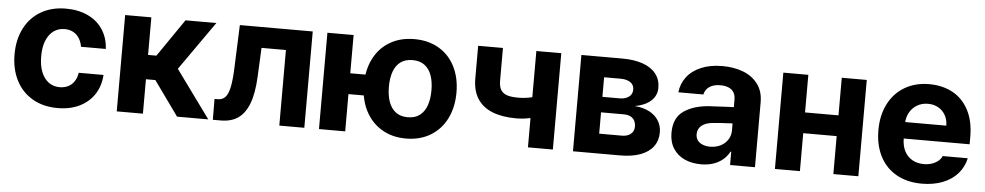

<svg xmlns="http://www.w3.org/2000/svg" viewBox="-35 -790 5401 1053"><g transform="rotate(5 2665.0 -263.5)"><path d="M34.8 -263.2Q34.8 -344.4 66.5 -406.4Q98.1 -468.3 156.7 -502.7Q215.4 -537.1 294.4 -537.1Q362.6 -537.1 415.2 -512.5Q467.8 -487.8 497.8 -442Q527.8 -396.2 530.8 -335.8H394.3Q390.1 -362.3 377.3 -382.5Q364.6 -402.7 344.2 -413.7Q323.9 -424.7 296.9 -424.7Q262.2 -424.7 236.2 -405.9Q210.2 -387 195.7 -351.4Q181.3 -315.8 181.3 -265.6Q181.3 -215 195.5 -179Q209.8 -143 235.8 -123.9Q261.8 -104.8 296.9 -104.8Q322.6 -104.8 343.2 -115Q363.9 -125.2 377 -145.1Q390.2 -165 394.3 -192.7H530.8Q527.2 -132.7 497.7 -86.8Q468.1 -40.9 416.3 -15.4Q364.5 10.2 295.2 10.2Q215.4 10.2 156.3 -24.4Q97.3 -59 66 -121Q34.8 -183 34.8 -263.2Z M620.4 -530.3H764.6V-323.4H810.5L952.6 -530.3H1122.5L933.9 -261.8L1124.3 0H952.4L816.5 -189.5H764.6V0H620.4Z M1148.8 -114.7H1166.3Q1192.3 -114.7 1208 -131.7Q1223.7 -148.7 1231.9 -187.9Q1240.2 -227.2 1242.6 -295.9L1251.8 -530.3H1653.1V0H1515.4V-416.1H1381.2L1373.4 -253Q1368.9 -164 1347.7 -108.5Q1326.6 -53.1 1288.7 -26.5Q1250.8 0 1193.2 0H1149.4Z M2053.7 -205.1H1765.9V-319.8H2053.7ZM1878.1 0H1733.8V-530.3H1878.1ZM1957.9 -264.9Q1957.9 -345.3 1989 -407Q2020.1 -468.8 2077.7 -502.9Q2135.2 -537.1 2212.5 -537.1Q2290.3 -537.1 2348.1 -502.9Q2405.8 -468.8 2436.7 -407Q2467.6 -345.3 2467.6 -264.9Q2467.6 -184.4 2436.7 -122.1Q2405.8 -59.8 2348.1 -24.8Q2290.3 10.2 2212.5 10.2Q2135.7 10.2 2078.2 -24.8Q2020.7 -59.8 1989.3 -122.1Q1957.9 -184.4 1957.9 -264.9ZM2329.8 -264.9Q2329.8 -312.4 2317.5 -347.3Q2305.2 -382.2 2279.1 -401.9Q2253.1 -421.6 2212.5 -421.6Q2172.4 -421.6 2146.4 -402.2Q2120.3 -382.8 2107.9 -347.6Q2095.5 -312.4 2095.5 -264.9Q2095.5 -218 2107.9 -182.4Q2120.3 -146.9 2146.4 -127Q2172.4 -107 2212.5 -107Q2253.1 -107 2279.1 -127Q2305.1 -146.9 2317.4 -182.4Q2329.8 -218 2329.8 -264.9Z M3021.4 0H2884.2V-530.3H3021.4ZM2806.5 -152.7Q2729.9 -152.7 2675.6 -173.9Q2621.4 -195 2592.6 -239.3Q2563.7 -283.5 2563.7 -350.8V-531.1H2700.2V-350.8Q2700.2 -319.5 2710.9 -301.1Q2721.6 -282.8 2744.2 -274.8Q2766.8 -266.8 2806.5 -266.8Q2842.2 -266.8 2876.5 -274.2Q2910.9 -281.6 2954.5 -296.6V-182.9Q2927.3 -170.3 2885.1 -161.5Q2843 -152.7 2806.5 -152.7Z M3132.1 -530.3H3357.2Q3423.1 -530.3 3470.3 -513.7Q3517.6 -497.2 3543 -465Q3568.4 -432.7 3568.4 -387.4Q3568.4 -344.9 3536.9 -315.9Q3505.5 -286.9 3448.2 -276.5Q3494.8 -273.3 3528.4 -255.6Q3562.1 -237.9 3579.9 -209.2Q3597.8 -180.4 3597.8 -144.8Q3597.8 -99.9 3574 -67.4Q3550.3 -34.9 3504.1 -17.4Q3457.9 0 3392 0H3132.1ZM3458.8 -164.3Q3458.8 -183.9 3451 -197.9Q3443.2 -211.8 3428.2 -219Q3413.2 -226.2 3392 -226.2H3266.9V-108.8H3392Q3412.7 -108.8 3427.8 -115.9Q3442.8 -122.9 3450.8 -135.2Q3458.8 -147.4 3458.8 -164.3ZM3431.9 -366.2Q3431.9 -391.6 3412.1 -405.4Q3392.2 -419.3 3357.2 -419.3H3266.9V-311.5H3360.5Q3382.8 -311.5 3399 -318.3Q3415.3 -325.1 3423.6 -337.2Q3431.9 -349.4 3431.9 -366.2Z M3928.8 -225.3 3882 -221.4Q3843.4 -218 3821.5 -200.2Q3799.5 -182.4 3799.5 -152.6Q3799.5 -133 3809.5 -119.1Q3819.6 -105.2 3837.8 -98Q3856 -90.7 3878.8 -90.7Q3911.4 -90.7 3936.9 -103.8Q3962.4 -116.9 3976.6 -139.5Q3990.9 -162.1 3990.9 -189.6L3989.8 -360.7Q3989.8 -383.3 3980.2 -399.2Q3970.6 -415.1 3951.5 -423.2Q3932.4 -431.3 3905.6 -431.3Q3869.3 -431.3 3846.3 -415.9Q3823.3 -400.5 3817.4 -372.7H3679.8Q3684.5 -419.5 3712.6 -456.9Q3740.7 -494.3 3790.8 -515.7Q3840.8 -537.1 3908.9 -537.1Q3970.9 -537.1 4021.4 -518.2Q4072 -499.3 4103.1 -458.9Q4134.1 -418.5 4134.1 -357.3V0H3997V-73.4H3993.1Q3980 -48.4 3958.6 -30Q3937.2 -11.5 3906.9 -0.8Q3876.7 9.9 3837.6 9.9Q3786.3 9.9 3746.6 -8.2Q3707 -26.4 3684.2 -62.1Q3661.4 -97.8 3661.4 -148.2Q3661.4 -231.2 3716.1 -268.7Q3770.8 -306.3 3858.4 -311.6Q3873.1 -313.1 3948.8 -316.4L3996.7 -318.3L3997.7 -229Q3977.9 -228.4 3928.8 -225.3Z M4612.1 -209H4334.5V-323.2H4612.1ZM4381.5 0H4243.9V-530.3H4381.5ZM4703.2 0H4565.6V-530.3H4703.2Z M4790.7 -262.4Q4790.7 -344 4822.6 -406.4Q4854.5 -468.9 4912.6 -503Q4970.7 -537.1 5047.5 -537.1Q5119.1 -537.1 5175.3 -507.1Q5231.4 -477.2 5263.7 -416.5Q5295.9 -355.8 5295.9 -268.6V-227.9H4849.8V-318.5H5159.5Q5159.5 -350.8 5145.5 -375.7Q5131.6 -400.7 5106.6 -415Q5081.6 -429.2 5049.7 -429.2Q5016.1 -429.2 4989.8 -413.7Q4963.5 -398.2 4948.6 -371.5Q4933.8 -344.8 4933.2 -313V-228.1Q4933.2 -188.3 4948.2 -158.7Q4963.2 -129.1 4990.9 -113.4Q5018.6 -97.7 5055.3 -97.7Q5079.5 -97.7 5099.5 -104.7Q5119.5 -111.6 5133.5 -123.1Q5147.6 -134.6 5154.6 -150.6H5292.5Q5282 -102.2 5250.2 -65.9Q5218.5 -29.5 5167.9 -9.7Q5117.3 10.2 5053.1 10.2Q4972.9 10.2 4913.7 -22.9Q4854.5 -56.1 4822.6 -117.6Q4790.7 -179.1 4790.7 -262.4Z"/></g></svg>

Font: WEMIX Pretendard Variable
Style: Regular
Weight: 400
Designer: Base glyphs from Inter by Rasmus Andersson; Hangeul glyphs from Noto Sans CJK(Source Han Sans) by Jang Soo-young and Kan
Foundry: Kil Hyung-jin
Version: Version 1.000;Glyphs 3.2 (3208)